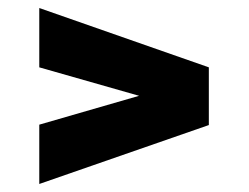

<svg xmlns="http://www.w3.org/2000/svg" viewBox="-20 -492 621 479"><path d="M78 -33V-181L327 -253L78 -324V-472L501 -324V-180Z"/></svg>

Font: Saira Expanded Black
Style: Regular
Weight: 900
Width: 7
Designer: Hector Gatti with collaboration of the Omnibus-Type team
Foundry: Omnibus-Type
Version: Version 1.101